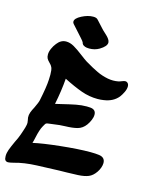

<svg xmlns="http://www.w3.org/2000/svg" viewBox="-143 -1058 881 1134"><g transform="rotate(15 298.0 -491.5)"><path d="M565 -152Q565 -139 559.5 -123.5Q554 -108 545 -95Q526 -67 501.5 -57Q477 -47 438 -45Q359 -42 325 -42Q227 -39 189 -37Q111 -34 52 -17Q28 -11 19 -11Q8 -11 2 -18Q-4 -25 -4 -43Q-4 -62 3.5 -82.5Q11 -103 27 -138Q41 -165 49 -188Q51 -195 58.5 -216Q66 -237 69 -254Q70 -259 70 -266Q70 -272 68 -280.5Q66 -289 65 -297Q64 -313 69.5 -328.5Q75 -344 86 -364Q103 -399 106 -414Q124 -500 126 -544L127 -575Q127 -605 121 -619Q116 -631 103 -643Q91 -655 87 -663Q82 -672 82 -687Q82 -704 90.5 -723.5Q99 -743 112 -759Q135 -789 167 -789Q191 -789 215.5 -775Q240 -761 275 -734Q301 -714 314 -706Q361 -678 393 -663Q425 -648 461 -641Q478 -638 493 -638Q509 -638 525 -641Q531 -642 544.5 -647.5Q558 -653 565 -653Q572 -653 577 -649Q587 -642 587 -626Q587 -610 577.5 -590.5Q568 -571 558 -558Q527 -520 470 -512Q452 -509 433 -509Q382 -509 333 -526.5Q284 -544 221 -576Q215 -499 198 -416L232 -424Q285 -437 318.5 -443.5Q352 -450 384 -450Q398 -450 405 -449Q440 -446 440 -414Q440 -399 432.5 -381Q425 -363 414 -348Q394 -321 365 -313Q336 -305 290 -304L256 -302Q220 -298 201 -295Q182 -293 177.5 -290.5Q173 -288 169.5 -281Q166 -274 162 -268Q155 -256 149 -237Q143 -218 139 -199Q133 -171 129 -159Q185 -172 292.5 -183.5Q400 -195 474 -195Q506 -195 527 -192Q565 -187 565 -152ZM183 -900Q177 -906 177 -914Q177 -934 214 -953Q251 -972 283 -972Q301 -972 309 -965L311 -963L315 -959L359 -911Q365 -905 383 -888.5Q401 -872 407 -857Q409 -851 409 -847Q409 -824 369 -800Q342 -784 308 -784Q292 -784 281 -788Q281 -789 280.5 -789Q280 -789 280 -789Q265 -794 262 -809Q258 -817 245.5 -830.5Q233 -844 228 -850Z"/></g></svg>

Font: Sedgwick Ave Display
Style: Regular
Weight: 400
Designer: Kevin Burke, Pedro Vergani
Foundry: Google, Inc.
Version: Version 1.000